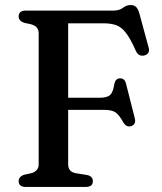

<svg xmlns="http://www.w3.org/2000/svg" viewBox="-20 -742 642 762"><path d="M429.5 -700Q454 -700 468 -711Q482 -722 498 -722Q512.5 -722 520.2 -714.2Q528 -706.5 533 -689L570.5 -551Q573.5 -539 567.8 -531.2Q562 -523.5 551 -521.5Q541.5 -519.5 533 -523.8Q524.5 -528 518.5 -541.5Q497.5 -589 479.5 -612Q461.5 -635 440.8 -642.2Q420 -649.5 390.5 -649.5H250.5V-354H374Q405.5 -354 417.2 -365.2Q429 -376.5 433.5 -407.5Q437.5 -429.5 454.5 -431Q474.5 -432.5 480 -410.5L515 -272.5Q521 -248 500.5 -241.5Q482.5 -235.5 469.5 -256Q453.5 -285.5 438.8 -295.8Q424 -306 393 -306H250.5V-90Q250.5 -60 281 -54.5L325.5 -47.5Q348.5 -42.5 348.5 -23Q348.5 0 319.5 0H83Q54 0 54 -23Q54 -41 76 -48.5L103.5 -54.5Q133.5 -62.5 133.5 -90V-610Q133.5 -637.5 103.5 -645.5L76 -651.5Q54 -659 54 -677Q54 -700 83 -700Z"/></svg>

Font: Fraunces 9pt Soft
Style: Regular
Weight: 400
Version: Version 1.000;[0bf87f6ff]